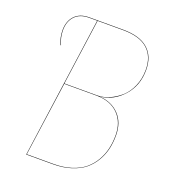

<svg xmlns="http://www.w3.org/2000/svg" viewBox="-126 -774 772 868"><g transform="rotate(20 260.0 -340.0)"><path d="M321.8 -359.9Q380.4 -356 415.8 -318.8Q451.2 -281.7 451.2 -219.2Q451.2 -185.1 444.1 -154.3Q437 -123.5 420.2 -94.7Q403.3 -65.9 378.4 -45.4Q353.5 -24.9 314.9 -12.5Q276.4 0 228 0H99.1L193.8 -678.2H154.8Q110.8 -678.2 86.9 -652.8Q63 -627.4 63 -585Q63 -549.3 78.1 -518.1L76.2 -517.1Q61 -548.3 61 -585Q61 -627.9 85.4 -654.1Q109.9 -680.2 154.8 -680.2H317.9Q397.9 -680.2 438 -645Q478 -609.9 478 -543.9Q478 -469.2 432.4 -418Q386.7 -366.7 321.8 -359.9ZM195.8 -678.2 151.4 -360.8H310.1Q336.9 -360.8 365.5 -372.8Q394 -384.8 419.2 -406.7Q444.3 -428.7 460.2 -464.6Q476.1 -500.5 476.1 -543.9Q476.1 -608.9 436.8 -643.6Q397.5 -678.2 318.8 -678.2ZM229 -2Q276.9 -2 314.9 -14.2Q353 -26.4 377.7 -46.9Q402.3 -67.4 418.7 -95.7Q435.1 -124 442.1 -154.5Q449.2 -185.1 449.2 -219.2Q449.2 -282.7 411.1 -320.8Q373 -358.9 306.2 -358.9H151.4L101.1 -2Z"/></g></svg>

Font: Fira Sans Compressed Two
Style: Italic
Weight: 100
Width: 3
Italic angle: -8°
Designer: Carrois Corporate & Edenspiekermann AG
Foundry: Carrois Corporate GbR & Edenspiekermann AG
Version: Version 4.203;PS 004.203;hotconv 1.0.88;makeotf.lib2.5.64775